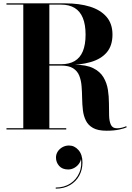

<svg xmlns="http://www.w3.org/2000/svg" viewBox="-20 -770 786 1142"><path d="M199 -382.5V-388H343.5Q392 -388 424.2 -407Q456.5 -426 472.8 -465.2Q489 -504.5 489 -564Q489 -623.5 472.8 -663.2Q456.5 -703 424 -722.8Q391.5 -742.5 343.5 -742.5H18.5V-750H369Q452 -750 515 -730.5Q578 -711 613.5 -670Q649 -629 649 -564Q649 -499 615.5 -459Q582 -419 519.2 -400.8Q456.5 -382.5 368.5 -382.5ZM18.5 0V-7.5H374V0ZM118.5 -4V-746H273.5V-4ZM613.5 7.5Q562.5 7.5 533.5 -8.8Q504.5 -25 490.8 -52.8Q477 -80.5 473 -115Q469 -149.5 468.5 -186.2Q468 -223 465.2 -257.5Q462.5 -292 451.5 -319.8Q440.5 -347.5 415 -363.8Q389.5 -380 343.5 -380H199V-385H423.5Q493.5 -385 534.5 -364.5Q575.5 -344 595.5 -310.2Q615.5 -276.5 621.8 -236.2Q628 -196 628 -155.5Q628 -115 629 -81.5Q630 -48 639.8 -27.5Q649.5 -7 675.5 -7Q691.5 -7 706 -10.8Q720.5 -14.5 731 -19.5L733.5 -13Q721.5 -6.5 689.8 0.5Q658 7.5 613.5 7.5ZM311.5 352V345.5Q361 345.5 397.8 321.8Q434.5 298 452 257Q469.5 216 460 164.5H462Q463 183.5 452.2 200.2Q441.5 217 423.8 227.5Q406 238 385.5 238Q350.5 238 331.8 216.8Q313 195.5 313 167Q313 147.5 323.5 131.2Q334 115 351.8 105.2Q369.5 95.5 390.5 95.5Q423 95.5 446.8 122.5Q470.5 149.5 470.5 196.5Q470.5 240 451.2 275Q432 310 396.2 331Q360.5 352 311.5 352Z"/></svg>

Font: Bodoni Moda 28pt
Style: Bold
Weight: 700
Designer: Owen Earl
Foundry: indestructible type
Version: Version 2.005